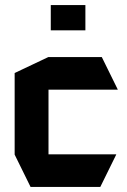

<svg xmlns="http://www.w3.org/2000/svg" viewBox="-20 -740 501 760"><path d="M101 0 38 -128V-451L171 -514H383L446 -386V-385H172V-129H440V-128L377 0ZM181 -620V-720H318V-620Z"/></svg>

Font: Foldit Thin SemiBold
Style: Regular
Weight: 600
Version: Version 1.003